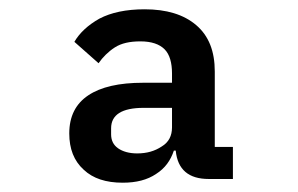

<svg xmlns="http://www.w3.org/2000/svg" viewBox="-20 -730 640 413"><path d="M481 -345C481 -345 481 -414 481 -414C481 -414 442 -414 442 -414C442 -414 442 -576 442 -576C442 -576 442 -576 442 -576C442 -620 429 -653 402 -676C375 -699 338 -710 291 -710C291 -710 291 -710 291 -710C251 -710 219 -703 194 -690C169 -676 151 -659 140 -640C140 -640 192 -594 192 -594C192 -594 192 -594 192 -594C201 -607 213 -619 227 -628C241 -637 259 -641 282 -641C282 -641 282 -641 282 -641C306 -641 323 -635 334 -624C345 -613 350 -595 350 -572C350 -572 350 -552 350 -552C350 -552 288 -552 288 -552C288 -552 288 -552 288 -552C236 -552 197 -543 170 -525C143 -507 129 -480 129 -443C129 -443 129 -443 129 -443C129 -410 139 -384 160 -365C180 -346 208 -337 244 -337C244 -337 244 -337 244 -337C273 -337 297 -343 316 -356C335 -368 347 -385 354 -406C354 -406 358 -406 358 -406C358 -406 358 -406 358 -406C362 -365 386 -345 429 -345C429 -345 481 -345 481 -345ZM350 -498C350 -498 350 -456 350 -456C350 -456 350 -456 350 -456C350 -438 343 -424 328 -415C313 -405 296 -400 275 -400C275 -400 275 -400 275 -400C258 -400 244 -404 234 -411C224 -418 219 -428 219 -441C219 -441 219 -454 219 -454C219 -454 219 -454 219 -454C219 -483 242 -498 289 -498C289 -498 350 -498 350 -498Z"/></svg>

Font: IBM Plex Mono Mod
Style: SemiBold
Weight: 500
Designer: Mike Abbink, Paul van der Laan, Pieter van Rosmalen
Foundry: Bold Monday
Version: ""